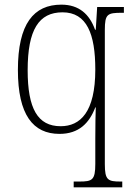

<svg xmlns="http://www.w3.org/2000/svg" viewBox="-20 -566 573 826"><path d="M297 240H506V215H499C444 215 431 209 431 140V-437C431 -506 442 -511 505 -511H513V-536H398L392 -438H389C365 -505 320 -546 244 -546C125 -546 57 -464 57 -265C57 -72 122 10 236 10C319 10 364 -36 390 -104H392C391 -83 390 -22 390 31V139C390 209 377 215 321 215H297ZM241 -23C142 -23 99 -99 99 -264C99 -438 147 -513 249 -513C354 -513 390 -419 390 -267C390 -83 325 -23 241 -23Z"/></svg>

Font: Noto Serif Bengali SemiCondensed ExtraLight
Style: Regular
Weight: 200
Width: 4
Designer: Juan Bruce, Universal Thirst, Indian Type Foundry and the Monotype Design Team.
Foundry: Monotype Imaging Inc.
Version: Version 2.003